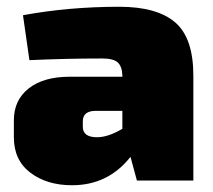

<svg xmlns="http://www.w3.org/2000/svg" viewBox="-20 -534 630 568"><path d="M67 -356 48 -489Q184 -514 333 -514Q444 -514 498 -468Q552 -422 552 -310V0H385L366 -70Q300 14 193 14Q119 14 70 -23Q21 -60 21 -128V-178Q21 -238 65 -272.5Q109 -307 186 -307H342V-311Q341 -338 328 -349.5Q315 -361 283 -361Q173 -361 67 -356ZM225 -175V-159Q225 -128 267 -128Q300 -128 342 -153V-206H263Q225 -206 225 -175Z"/></svg>

Font: Exo 2.0 Black
Style: Regular
Weight: 900
Designer: Natanael Gama
Version: Version 1.001;PS 001.001;hotconv 1.0.70;makeotf.lib2.5.58329